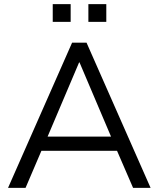

<svg xmlns="http://www.w3.org/2000/svg" viewBox="-20 -912 769 932"><path d="M19 0 330 -705H400L711 0H626L539 -201L579 -180H149L190 -201L104 0ZM364 -609 203 -230 179 -249H549L527 -230L366 -609ZM409 -806V-892H496V-806ZM236 -806V-892H323V-806Z"/></svg>

Font: Nunito Sans 12pt ExtraLight 12pt
Style: Regular
Weight: 400
Version: Version 3.101;gftools[0.9.27]